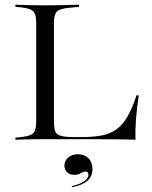

<svg xmlns="http://www.w3.org/2000/svg" viewBox="-20 -591 641 812"><path d="M162.1 -2.4Q137.9 -2.4 116.9 -2Q96 -1.6 78.2 -1.2Q60.5 -0.8 45.2 0V-8.9L71 -11.3Q96.8 -14.5 110.1 -20.6Q123.4 -26.6 128.2 -39.9Q133.1 -53.2 133.1 -78.2V-369.4H208.1V-78.2Q208.1 -53.2 212.5 -38.3Q216.9 -23.4 234.7 -17.3Q252.4 -11.3 291.1 -11.3H325.8Q373.4 -11.3 408.5 -17.7Q443.5 -24.2 470.2 -42.3Q496.8 -60.5 517.7 -95.6Q538.7 -130.6 557.3 -187.9H566.9Q558.9 -135.5 555.2 -88.7Q551.6 -41.9 553.2 0Q510.5 -1.6 456 -2Q401.6 -2.4 327.4 -2.4H170.2ZM162.1 -568.5H170.2H175.8Q204.8 -568.5 229.4 -569Q254 -569.4 275.4 -570.2Q296.8 -571 314.5 -571V-562.1L273.4 -558.1Q233.1 -554.8 220.6 -542.3Q208.1 -529.8 208.1 -492.7V-369.4H133.1V-492.7Q133.1 -517.7 128.2 -531Q123.4 -544.4 110.1 -550.4Q96.8 -556.5 71 -559.7L45.2 -562.1V-571Q60.5 -571 78.2 -570.2Q96 -569.4 116.9 -569Q137.9 -568.5 162.1 -568.5ZM284.7 200.8 283.9 196Q318.5 187.9 336.3 175.4Q354 162.9 354 148.4Q354 134.7 342.7 134.7Q332.3 134.7 321.8 141.5Q311.3 148.4 293.5 148.4Q275 148.4 263.7 137.5Q252.4 126.6 252.4 109.7Q252.4 88.7 268.5 75Q284.7 61.3 310.5 61.3Q337.1 61.3 354 78.2Q371 95.2 371 124.2Q371 154 350.4 173Q329.8 191.9 284.7 200.8Z"/></svg>

Font: Playfair 144pt SemiExpanded Light
Style: Regular
Weight: 300
Width: 6
Designer: Claus Eggers Sørensen
Foundry: Claus Eggers Sørensen
Version: Version 2.203